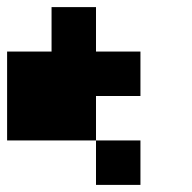

<svg xmlns="http://www.w3.org/2000/svg" viewBox="-20 -395 540 540"><path d="M250 -375V-250H375V-125H250V0H0V-250H125V-375ZM375 0V125H250V0Z"/></svg>

Font: Bytesized
Style: Regular
Weight: 400
Monospace: yes
Designer: baltdev
Version: Version 1.000